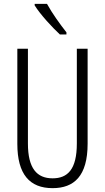

<svg xmlns="http://www.w3.org/2000/svg" viewBox="-20 -1018 544 997"><path d="M224 -998H160V-990C189 -943 252 -875 291 -839H325V-850C292 -892 252 -947 224 -998ZM435 -272V-765H379V-273C379 -138 331 -92 253 -92C172 -92 125 -143 125 -273V-765H70V-271C70 -113 134 -41 253 -41C364 -41 435 -103 435 -272Z"/></svg>

Font: Noto Sans Tamil UI ExtraCondensed Light
Style: Regular
Weight: 300
Width: 2
Designer: Jelle Bosma - Monotype Design Team
Foundry: Monotype Imaging Inc.
Version: Version 2.004